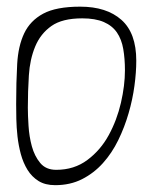

<svg xmlns="http://www.w3.org/2000/svg" viewBox="-20 -541 436 562"><path d="M27.3 -236.3Q27.3 -300.8 30.3 -353.5Q33.2 -406.2 50.8 -443.4Q68.4 -480.5 106.4 -501Q144.5 -521.5 214.8 -521.5Q292 -521.5 335.4 -482.9Q378.9 -444.3 378.9 -363.3Q378.9 -329.1 373.5 -289.6Q368.2 -250 356.4 -209.5Q344.7 -168.9 326.2 -130.9Q307.6 -92.8 281.2 -63.5Q254.9 -34.2 220.2 -16.6Q185.5 1 141.6 1Q112.3 1 92.8 -11.2Q73.2 -23.4 60.5 -43.9Q47.9 -64.5 41 -89.8Q34.2 -115.2 31.2 -141.6Q28.3 -168 27.8 -192.4Q27.3 -216.8 27.3 -236.3ZM61.5 -225.6Q61.5 -204.1 63.5 -172.9Q65.4 -141.6 73.2 -112.8Q81.1 -84 97.7 -64Q114.3 -43.9 144.5 -43.9Q197.3 -43.9 235.8 -72.8Q274.4 -101.6 298.3 -145.5Q322.3 -189.5 334 -240.2Q345.7 -291 345.7 -335Q345.7 -369.1 340.8 -397.5Q335.9 -425.8 322.3 -445.8Q308.6 -465.8 283.7 -476.6Q258.8 -487.3 220.7 -487.3Q162.1 -487.3 130.4 -464.8Q98.6 -442.4 83 -404.8Q67.4 -367.2 64.5 -320.3Q61.5 -273.4 61.5 -225.6Z"/></svg>

Font: Waiting for the Sunrise
Style: Regular
Weight: 300
Version: Version 1.001 2001